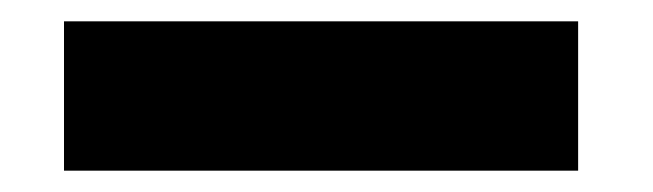

<svg xmlns="http://www.w3.org/2000/svg" viewBox="-20 0 612 180"><path d="M522 160H40V20H522Z"/></svg>

Font: Morrison Black
Style: Regular
Weight: 900
Designer: Pablo Impallari, Rodrigo Fuenzalida (Modified by Dan O. Williams)
Version: Version 0.03;June 6, 2019;FontCreator 11.5.0.2425 64-bit; tt